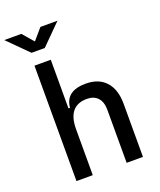

<svg xmlns="http://www.w3.org/2000/svg" viewBox="-202 -1042 956 1145"><g transform="rotate(-20 275.5 -469.0)"><path d="M400.4 0V-336.9Q400.4 -386.2 376 -412.8Q351.6 -439.5 307.6 -439.5Q185.5 -439.5 185.5 -291V0H82V-732.4H185.5V-423.8H195.3Q204.1 -527.3 332 -527.3Q414.1 -527.3 459 -477.5Q503.9 -427.7 503.9 -336.9V0ZM91.8 -810.5 -35.2 -937.5H73.2L133.8 -867.2L194.3 -937.5H302.7L175.8 -810.5Z"/></g></svg>

Font: CaskaydiaCove NFP
Style: Regular
Weight: 400
Designer: Aaron Bell
Foundry: Saja Typeworks
Version: Version 2111.001; VTT 6.35;Nerd Fonts 3.1.1